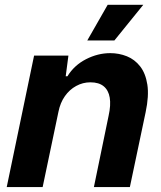

<svg xmlns="http://www.w3.org/2000/svg" viewBox="-20 -763 658 783"><path d="M7.4 0 119 -536.3H259L248 -452.1H255.1Q282.6 -496.9 330.8 -521.6Q379 -546.3 429.7 -546.3Q465.4 -546.3 497.4 -533.5Q529.3 -520.7 551.5 -492.4Q573.7 -464 580.9 -418Q588 -372 573.9 -305.3L509.6 0H362.9L422.9 -290.9Q432.6 -334.7 427.5 -364.9Q422.4 -395 402.9 -411.1Q383.3 -427.3 348.6 -427.3Q317.7 -427.3 290.6 -412.4Q263.4 -397.6 244.6 -370.8Q225.7 -344 218.4 -307.3L153.9 0ZM336 -598.1 419.1 -743.4H564.3L446.6 -598.1Z"/></svg>

Font: Mona Sans ExtraLight
Style: Italic
Weight: 200
Italic angle: -11.6951°
Designer: Deni Anggara
Foundry: GitHub
Version: Version 2.000